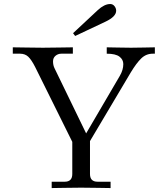

<svg xmlns="http://www.w3.org/2000/svg" viewBox="-20 -954 821 974"><path d="M350.6 -785.6 475.6 -902.3Q509.3 -933.6 539.1 -933.6Q552.2 -933.6 560.8 -922.9Q569.3 -912.1 569.3 -899.4Q569.3 -869.6 514.6 -843.8L361.3 -771.5ZM44.9 -681.6V-713.9Q54.2 -713.9 113.8 -712.9Q173.3 -711.9 197.3 -711.9Q221.2 -711.9 280.8 -712.9Q340.3 -713.9 349.6 -713.9V-681.6H291Q274.4 -681.6 261.7 -671.1Q249 -660.6 249 -642.6Q249 -623 256.8 -607.4L417 -277.3L587.9 -569.3Q605.5 -599.6 605.5 -628.9Q605.5 -651.9 585.9 -666.7Q566.4 -681.6 521.5 -681.6V-713.9Q524.4 -713.9 574.2 -712.9Q624 -711.9 644.5 -711.9Q665 -711.9 713.9 -712.9Q762.7 -713.9 765.6 -713.9V-681.6H754.9Q721.2 -681.6 696.5 -657.7Q671.9 -633.8 643.6 -586.9L436.5 -238.3V-71.3Q436.5 -32.2 474.6 -32.2H541V0Q536.1 0 477.5 -1Q418.9 -2 391.6 -2Q364.3 -2 305.9 -1Q247.6 0 242.2 0V-32.2H308.6Q346.7 -32.2 346.7 -71.3V-234.4L158.2 -614.3Q139.6 -650.9 123.3 -666.3Q106.9 -681.6 82 -681.6Z"/></svg>

Font: Theano Old Style
Style: Regular
Weight: 400
Designer: Alexey Kryukov
Version: Version 2.00